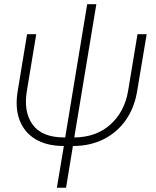

<svg xmlns="http://www.w3.org/2000/svg" viewBox="-20 -676 729 900"><path d="M246.6 204.1 279.3 8.3Q199.7 8.3 147 -23.2Q94.2 -54.7 72 -112.5Q49.8 -170.4 63 -249.5L106.9 -515.6H149.9L106 -250.5Q89.4 -152.3 132.8 -92Q176.3 -31.7 281.7 -31.7H285.6L388.7 -656.2H431.6L328.1 -31.7Q432.1 -32.7 498.3 -93Q564.5 -153.3 580.6 -250.5L624.5 -515.6H667.5L623 -249.5Q609.9 -169.9 569.1 -112.3Q528.3 -54.7 465.3 -23.2Q402.3 8.3 322.8 8.3H321.8L289.6 204.1Z"/></svg>

Font: Inter Display ExtraLight
Style: Italic
Weight: 200
Italic angle: -9.39999°
Designer: Rasmus Andersson
Foundry: rsms
Version: Version 4.000;git-a52131595